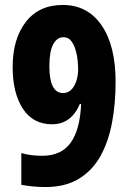

<svg xmlns="http://www.w3.org/2000/svg" viewBox="-20 -744 521 774"><path d="M446 -414Q446 -326 431.5 -249Q417 -172 384.5 -114Q352 -56 297.5 -23Q243 10 163 10Q114 10 66 1V-127Q103 -116 150 -116Q228 -116 265.5 -169.5Q303 -223 307 -325H302Q267 -243 190 -243Q113 -243 72 -306Q31 -369 31 -474Q31 -587 84 -655.5Q137 -724 233 -724Q333 -724 389.5 -642Q446 -560 446 -414ZM236 -594Q210 -594 194.5 -565.5Q179 -537 179 -477Q179 -369 234 -369Q256 -369 269.5 -384.5Q283 -400 289 -421.5Q295 -443 295 -463Q295 -478 293 -500Q291 -522 284.5 -543.5Q278 -565 266.5 -579.5Q255 -594 236 -594Z"/></svg>

Font: Noto Sans Lao Looped ExtraCondensed ExtraBold
Style: Regular
Weight: 800
Width: 2
Designer: Mark Frömberg, Ben Mitchell
Foundry: The Fontpad Ltd
Version: Version 1.002; ttfautohint (v1.8.4.7-5d5b)